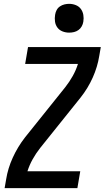

<svg xmlns="http://www.w3.org/2000/svg" viewBox="-20 -980 545 1000"><path d="M4 0 12 -46Q21 -103 46.5 -159Q72 -215 110 -264L320 -526Q342 -554 359 -584.5Q376 -615 386 -647H111L126 -735H505L497 -689Q488 -632 463 -576Q438 -520 399 -471L189 -209Q167 -181 150 -150.5Q133 -120 123 -88H398L383 0ZM340 -810Q322 -810 305.5 -816.5Q289 -823 279 -836.5Q269 -850 266.5 -867.5Q264 -885 267 -903Q269 -916 275 -927.5Q281 -939 292 -946.5Q303 -954 315.5 -957Q328 -960 340 -960Q358 -960 374.5 -953.5Q391 -947 401 -933.5Q411 -920 414 -902.5Q417 -885 414 -867Q412 -854 405.5 -842.5Q399 -831 388.5 -823.5Q378 -816 365.5 -813Q353 -810 340 -810Z"/></svg>

Font: Iosevka Curly Semibold Oblique
Style: Regular
Weight: 600
Italic angle: -9°
Monospace: yes
Designer: Belleve Invis
Foundry: Belleve Invis
Version: Version 11.1.0; ttfautohint (v1.8.3)